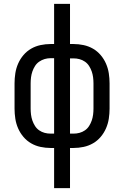

<svg xmlns="http://www.w3.org/2000/svg" viewBox="-20 -755 640 990"><path d="M259 215V8H241Q215 8 189 2.5Q163 -3 140.5 -16Q118 -29 101 -49Q84 -69 73.5 -93Q63 -117 59 -143Q55 -169 55 -195V-325Q55 -351 59 -377Q63 -403 73.5 -427Q84 -451 101 -471Q118 -491 140.5 -504Q163 -517 189 -522.5Q215 -528 241 -528H259V-735H341V-528H359Q385 -528 411 -522.5Q437 -517 459.5 -504Q482 -491 499 -471Q516 -451 526.5 -427Q537 -403 541 -377Q545 -351 545 -325V-195Q545 -169 541 -143Q537 -117 526.5 -93Q516 -69 499 -49Q482 -29 459.5 -16Q437 -3 411 2.5Q385 8 359 8H341V215ZM241 -66H259V-455H241Q225 -455 210 -450.5Q195 -446 182 -437Q169 -428 160.5 -414.5Q152 -401 147 -386.5Q142 -372 140 -356.5Q138 -341 138 -325V-195Q138 -179 140 -163.5Q142 -148 147 -133.5Q152 -119 160.5 -105.5Q169 -92 182 -83Q195 -74 210 -70Q225 -66 241 -66ZM359 -66Q375 -66 390 -70Q405 -74 418 -83Q431 -92 439.5 -105.5Q448 -119 453 -133.5Q458 -148 460 -163.5Q462 -179 462 -195V-325Q462 -341 460 -356.5Q458 -372 453 -386.5Q448 -401 439.5 -414.5Q431 -428 418 -437Q405 -446 390 -450Q375 -454 359 -454H341V-66Z"/></svg>

Font: Bmono
Style: Regular
Weight: 400
Monospace: yes
Designer: Belleve Invis
Foundry: Belleve Invis
Version: Version 11.2.2; ttfautohint (v1.8.2)